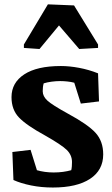

<svg xmlns="http://www.w3.org/2000/svg" viewBox="-20 -840 510 871"><path d="M288.6 -324.2Q378.9 -275.4 413.6 -237.3Q448.2 -199.2 448.2 -139.6Q448.2 -67.9 388.4 -28.6Q328.6 10.7 219.7 10.7Q167.5 10.7 120.8 1.2Q74.2 -8.3 41 -23.4L36.1 -150.4L118.7 -160.2L147.5 -67.9Q164.1 -63 183.6 -60.3Q203.1 -57.6 223.1 -57.6Q245.6 -57.6 265.6 -60.3Q285.6 -63 303.2 -67.9Q305.2 -75.7 305.9 -85.7Q306.6 -95.7 306.6 -105Q306.6 -136.7 282.5 -160.2Q258.3 -183.6 184.1 -225.6Q100.1 -271.5 66.2 -306.9Q32.2 -342.3 32.2 -399.4Q32.2 -464.8 90.1 -502.7Q147.9 -540.5 256.3 -540.5Q294.9 -540.5 339.1 -532.2Q383.3 -523.9 424.8 -507.3L429.2 -379.9L346.7 -370.1L316.9 -464.8Q301.3 -468.8 284.4 -470.5Q267.6 -472.2 252.9 -472.2Q234.4 -472.2 214.1 -469.5Q193.8 -466.8 178.2 -461.9Q175.8 -454.1 174.8 -444.8Q173.8 -435.5 173.8 -426.3Q173.8 -403.3 194.8 -383.8Q215.8 -364.3 288.6 -324.2ZM424.8 -622.6 339.4 -617.7 247.6 -724.6 159.2 -617.7 88.4 -622.6V-638.2L197.3 -820.3L315.9 -815.4L424.8 -638.2Z"/></svg>

Font: Noticia Text
Style: Bold
Weight: 700
Designer: JM Sole
Foundry: JM Sole
Version: Version 1.003